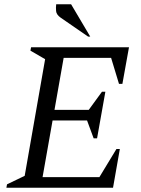

<svg xmlns="http://www.w3.org/2000/svg" viewBox="-20 -882 661 902"><path d="M10 0 13 -16 96 -56 192 -604 123 -644 126 -660H586L555 -488H539L502 -610H279L236 -366H397L459 -451H475L436 -232H420L389 -316H227L180 -50H447L527 -182H543L511 0ZM394 -710 265 -799Q245 -813 243.5 -830Q242 -847 244 -862H314L404 -710Z"/></svg>

Font: Spectral
Style: Italic
Weight: 400
Italic angle: -10°
Designer: Jean-Baptiste Levee
Foundry: Production Type
Version: Version 2.001